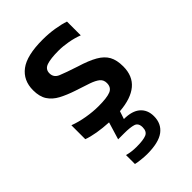

<svg xmlns="http://www.w3.org/2000/svg" viewBox="-216 -570 897 897"><g transform="rotate(-45 232.0 -122.0)"><path d="M209 240Q193 240 170 237.5Q147 235 136 232V173Q165 181 198 181Q243 181 263 172.5Q283 164 283 136Q283 108 262 101.5Q241 95 202 95H162L188 9Q148 7 113 1Q78 -5 54 -14V-106Q88 -93 129 -86Q170 -79 207 -79Q263 -79 287 -89Q311 -99 311 -128Q311 -149 296.5 -161Q282 -173 253.5 -183Q225 -193 181 -207Q139 -221 108 -237.5Q77 -254 60 -280Q43 -306 43 -348Q43 -413 90 -448.5Q137 -484 241 -484Q282 -484 319 -478Q356 -472 382 -463V-372Q354 -383 320.5 -389Q287 -395 258 -395Q206 -395 179.5 -386Q153 -377 153 -350Q153 -322 180.5 -310.5Q208 -299 269 -279Q325 -262 358 -243Q391 -224 405.5 -197.5Q420 -171 420 -129Q420 -66 379.5 -32Q339 2 261 8L248 47Q302 47 329.5 71Q357 95 357 137Q357 186 321.5 213Q286 240 209 240Z"/></g></svg>

Font: Kanit
Style: Regular
Weight: 400
Designer: Katatrad Team
Foundry: CadsonDemak
Version: Version 2.000; ttfautohint (v1.8.3)